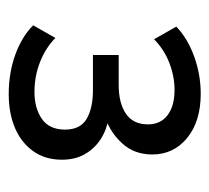

<svg xmlns="http://www.w3.org/2000/svg" viewBox="-40 -709 480 440"><g transform="rotate(90 200.0 -489.0)"><path d="M196 -269Q147 -269 105.5 -284Q64 -299 38 -325L67 -376Q89 -354 121.5 -341Q154 -328 191 -328Q228 -328 252.5 -345Q277 -362 277 -398Q277 -433 252.5 -447.5Q228 -462 186 -462H106V-521H175Q216 -521 240.5 -537.5Q265 -554 265 -588Q265 -617 244 -633Q223 -649 186 -649Q155 -649 124 -637Q93 -625 70 -602L41 -653Q68 -679 109.5 -694Q151 -709 195 -709Q258 -709 296 -678Q334 -647 334 -598Q334 -557 309 -529.5Q284 -502 251 -491V-498Q279 -493 300 -479Q321 -465 333.5 -443Q346 -421 346 -391Q346 -352 326 -324.5Q306 -297 272.5 -283Q239 -269 196 -269Z"/></g></svg>

Font: Nunito Sans 12pt ExtraLight 11pt
Style: Regular
Weight: 400
Version: Version 3.101;gftools[0.9.27]